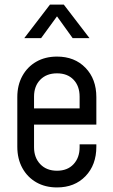

<svg xmlns="http://www.w3.org/2000/svg" viewBox="-20 -800 489 832"><path d="M227 12.2Q176.1 12.2 137.4 -9.9Q98.8 -32 76.9 -71.8Q55 -111.6 55 -164.5V-378.8Q55 -431.2 76.9 -470.9Q98.8 -510.6 137.4 -532.7Q176.1 -554.8 227 -554.8Q303.4 -554.8 350.4 -506.2Q397.5 -457.8 397.5 -378.8V-260.2H113V-330.2H325V-381.2Q325 -427 298.7 -454.6Q272.4 -482.2 227 -482.2Q181.6 -482.2 154.6 -454.6Q127.5 -427 127.5 -381.2V-162Q127.5 -116.7 154.6 -88.5Q181.6 -60.2 227 -60.2Q272.4 -60.2 298.7 -88.5Q325 -116.7 325 -162V-174.5H397.5V-164.5Q397.5 -85.3 350.4 -36.5Q303.4 12.2 227 12.2ZM85.2 -634.8 196.5 -780H256.5L367.8 -634.8H294.8L227 -729.2L158.2 -634.8Z"/></svg>

Font: Mohave Light
Style: Regular
Weight: 300
Designer: Gumpita Rahayu
Foundry: Tokotype
Version: Version 2.003